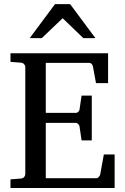

<svg xmlns="http://www.w3.org/2000/svg" viewBox="-20 -936 623 956"><path d="M32.2 0V-43L84 -46.9Q94.7 -47.9 100.3 -54.7Q106 -61.5 106 -68.8V-602.1Q106 -609.4 100.3 -616.2Q94.7 -623 84 -624L32.2 -627.9V-670.9H518.1V-522H458L442.9 -604Q441.9 -611.3 436.8 -617.2Q431.6 -623 424.8 -623H208V-374H357.9Q364.7 -374 370.4 -379.9Q376 -385.7 376 -391.1L386.2 -460H437V-236.8H386.2L376 -306.2Q376 -311.5 370.1 -317.9Q364.3 -324.2 357.9 -324.2H208V-48.8H460.9Q467.3 -48.8 472.7 -55.7Q478 -62.5 479 -67.9L497.1 -167H550.8V0ZM395 -746.1 292 -845.2 188 -746.1H127.9L253.9 -915.5H329.1L455.1 -746.1Z"/></svg>

Font: BabelStone Ogham Lithic
Style: Regular
Weight: 400
Designer: Andrew West
Foundry: BabelStone
Version: Version 1.02 March 14, 2022